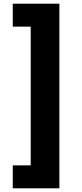

<svg xmlns="http://www.w3.org/2000/svg" viewBox="-20 -852 446 1038"><path d="M146 42V-708H49V-832H301V166H49V42Z"/></svg>

Font: Noto Sans Oriya Blk
Style: Regular
Weight: 900
Designer: Amélie Bonet and Sol Matas
Foundry: Google LLC
Version: Version 2.006; ttfautohint (v1.8.4.7-5d5b)